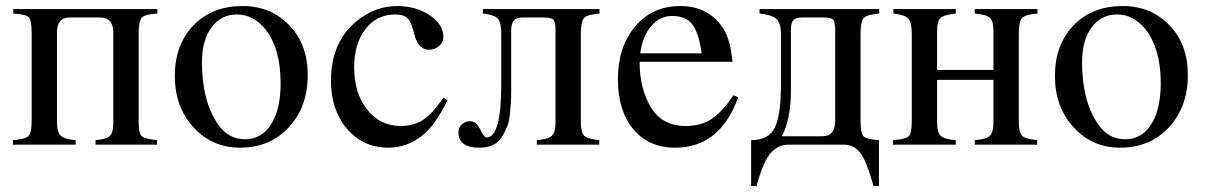

<svg xmlns="http://www.w3.org/2000/svg" viewBox="-20 -480 3997 637"><path d="M502 -450V-435Q463 -433 451.5 -422.5Q440 -412 440 -368V-75Q440 -37 450.5 -28Q461 -19 501 -15V0H297V-15Q334 -18 345 -29.5Q356 -41 356 -74V-372Q356 -422 311 -422H211Q169 -422 169 -372V-72Q169 -42 181.5 -30Q194 -18 231 -15V0H23V-15Q63 -18 74 -28.5Q85 -39 85 -78V-370Q85 -414 74.5 -423.5Q64 -433 24 -435V-450Z M1001 -231Q1001 -126 938.5 -58Q876 10 776 10Q684 10 622 -57.5Q560 -125 560 -228Q560 -332 622 -396Q684 -460 785 -460Q878 -460 939.5 -396.5Q1001 -333 1001 -231ZM911 -204Q911 -318 861 -382Q821 -432 766 -432Q714 -432 682 -389.5Q650 -347 650 -273Q650 -145 703 -68Q737 -18 793 -18Q848 -18 879.5 -67.5Q911 -117 911 -204Z M1451 -156 1465 -147Q1422 -63 1383 -32Q1332 10 1268 10Q1185 10 1131.5 -52.5Q1078 -115 1078 -212Q1078 -339 1162 -409Q1224 -460 1297 -460Q1360 -460 1405.5 -429.5Q1451 -399 1451 -357Q1451 -340 1437 -327.5Q1423 -315 1404 -315Q1369 -315 1356 -361L1350 -383Q1342 -411 1330 -421.5Q1318 -432 1291 -432Q1230 -432 1192.5 -383.5Q1155 -335 1155 -257Q1155 -171 1198 -116.5Q1241 -62 1310 -62Q1353 -62 1384 -82.5Q1415 -103 1451 -156Z M1969 -450V-435Q1929 -432 1918 -420.5Q1907 -409 1907 -366V-79Q1907 -40 1918 -29.5Q1929 -19 1968 -15V0H1761V-15Q1799 -18 1811 -29.5Q1823 -41 1823 -74V-379Q1823 -407 1816 -414.5Q1809 -422 1783 -422H1713Q1693 -422 1684.5 -412Q1676 -402 1676 -377V-179Q1676 -156 1675 -140.5Q1674 -125 1671.5 -100Q1669 -75 1662 -58Q1655 -41 1644 -24Q1633 -7 1614 1.5Q1595 10 1571 10Q1501 10 1501 -40Q1501 -58 1513 -68Q1525 -78 1539 -78Q1560 -78 1573 -51Q1586 -24 1594 -24Q1643 -24 1643 -199V-366Q1643 -406 1631.5 -418.5Q1620 -431 1582 -435V-450Z M2413 -164 2429 -157Q2369 10 2220 10Q2132 10 2081 -51.5Q2030 -113 2030 -217Q2030 -324 2087 -392Q2144 -460 2237 -460Q2327 -460 2376 -391Q2404 -351 2410 -275H2102Q2102 -186 2139.5 -124Q2177 -62 2255 -62Q2305 -62 2340.5 -85Q2376 -108 2413 -164ZM2104 -303H2308Q2299 -368 2278 -397.5Q2257 -427 2210 -427Q2169 -427 2140.5 -393.5Q2112 -360 2104 -303Z M2897 -450V-435Q2857 -432 2846 -420.5Q2835 -409 2835 -366V-82Q2835 -37 2845 -27.5Q2855 -18 2896 -15V137H2878Q2854 51 2833 25.5Q2812 0 2780 0H2594Q2563 0 2538 26.5Q2513 53 2490 137H2472V-15Q2531 -15 2551 -57.5Q2571 -100 2571 -199V-366Q2571 -404 2555.5 -417.5Q2540 -431 2500 -435V-450ZM2751 -81V-379Q2751 -407 2744 -414.5Q2737 -422 2711 -422H2641Q2621 -422 2612.5 -413.5Q2604 -405 2604 -380V-179Q2604 -84 2574 -28H2709Q2751 -28 2751 -81Z M3422 -450V-435Q3382 -432 3371 -420.5Q3360 -409 3360 -366V-79Q3360 -40 3371 -29.5Q3382 -19 3421 -15V0H3214V-15Q3252 -18 3264 -29.5Q3276 -41 3276 -74V-215H3089V-72Q3089 -41 3101 -29.5Q3113 -18 3151 -15V0H2943V-15Q2984 -18 2994.5 -27.5Q3005 -37 3005 -79V-366Q3005 -406 2993.5 -418.5Q2982 -431 2944 -435V-450H3151V-435Q3111 -431 3100 -420Q3089 -409 3089 -377V-248H3276V-378Q3276 -410 3264 -421Q3252 -432 3214 -435V-450Z M3921 -231Q3921 -126 3858.5 -58Q3796 10 3696 10Q3604 10 3542 -57.5Q3480 -125 3480 -228Q3480 -332 3542 -396Q3604 -460 3705 -460Q3798 -460 3859.5 -396.5Q3921 -333 3921 -231ZM3831 -204Q3831 -318 3781 -382Q3741 -432 3686 -432Q3634 -432 3602 -389.5Q3570 -347 3570 -273Q3570 -145 3623 -68Q3657 -18 3713 -18Q3768 -18 3799.5 -67.5Q3831 -117 3831 -204Z"/></svg>

Font: STIX MathJax Alphabets
Style: Regular
Weight: 400
Designer: MicroPress Inc., with final additions and corrections provided by Coen Hoffman, Elsevier (retired)
Version: Version 1.1.1